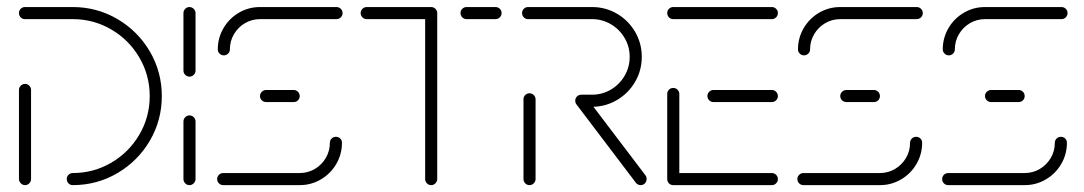

<svg xmlns="http://www.w3.org/2000/svg" viewBox="-20 -539 3156 559"><path d="M53 -294.8Q60 -294.8 65.2 -289.6Q70.4 -284.4 70.4 -277V-17.8Q70.4 -10.4 65.2 -5.2Q60 0 53 0Q45.9 0 40.6 -5.4Q35.2 -10.7 35.2 -17.8V-277Q35.2 -284.4 40.6 -289.6Q45.9 -294.8 53 -294.8ZM174.4 -17.8Q174.4 -25.2 179.6 -30.2Q184.8 -35.2 191.9 -35.2Q252.6 -35.2 304.1 -65.4Q355.6 -95.6 385.7 -147Q415.9 -198.5 415.9 -259.3Q415.9 -320 385.7 -371.5Q355.6 -423 304.1 -453.1Q252.6 -483.3 191.9 -483.3H52.6Q45.2 -483.3 40.2 -488.5Q35.2 -493.7 35.2 -501.1Q35.2 -508.5 40.4 -513.5Q45.6 -518.5 52.6 -518.5H191.9Q262.2 -518.5 321.9 -483.5Q381.5 -448.5 416.3 -389.1Q451.1 -329.6 451.1 -259.3Q451.1 -188.9 416.3 -129.4Q381.5 -70 321.9 -35Q262.2 0 191.9 0Q184.4 0 179.4 -5.2Q174.4 -10.4 174.4 -17.8Z M531.5 0Q524.4 0 519.3 -5.2Q514.1 -10.4 514.1 -17.8V-185.2Q514.1 -192.6 519.3 -197.8Q524.4 -203 531.5 -203Q538.9 -203 544.1 -197.8Q549.3 -192.6 549.3 -185.2V-17.8Q549.3 -10.7 544.1 -5.4Q538.9 0 531.5 0ZM531.5 -315.9Q524.4 -315.9 519.3 -321.1Q514.1 -326.3 514.1 -333.3V-501.1Q514.1 -508.1 519.3 -513.3Q524.4 -518.5 531.5 -518.5Q538.5 -518.5 543.9 -513.3Q549.3 -508.1 549.3 -501.1V-333.3Q549.3 -326.3 544.1 -321.1Q538.9 -315.9 531.5 -315.9Z M958.1 -140.7Q965.6 -140.7 970.6 -135.7Q975.6 -130.7 975.6 -123.3Q975.6 -90 959.1 -61.7Q942.6 -33.3 914.3 -16.7Q885.9 0 852.6 0H630Q622.6 0 617.4 -5.2Q612.2 -10.4 612.2 -17.8Q612.2 -24.8 617.4 -30Q622.6 -35.2 630 -35.2H852.6Q876.3 -35.2 896.5 -47Q916.7 -58.9 928.5 -79.1Q940.4 -99.3 940.4 -123.3Q940.4 -130.7 945.6 -135.7Q950.7 -140.7 958.1 -140.7ZM852.6 -259.3Q852.6 -252.2 847.6 -247Q842.6 -241.9 835.2 -241.9H754.8Q747.4 -241.9 742.2 -247Q737 -252.2 737 -259.3Q737 -266.7 742.4 -271.9Q747.8 -277 754.8 -277H835.2Q842.2 -277 847.4 -271.9Q852.6 -266.7 852.6 -259.3ZM631.5 -377.8Q624.4 -377.8 619.3 -383Q614.1 -388.1 614.1 -395.2Q614.1 -428.5 630.6 -456.9Q647 -485.2 675.4 -501.9Q703.7 -518.5 737 -518.5H959.6Q967 -518.5 972.2 -513.3Q977.4 -508.1 977.4 -501.1Q977.4 -493.7 972.2 -488.5Q967 -483.3 959.6 -483.3H737Q713.3 -483.3 693.1 -471.5Q673 -459.6 661.1 -439.4Q649.3 -419.3 649.3 -395.2Q649.3 -388.1 644.1 -383Q638.9 -377.8 631.5 -377.8Z M1253 -502.2V-17.8Q1253 -10.7 1247.8 -5.4Q1242.6 0 1235.2 0Q1228.1 0 1223 -5.2Q1217.8 -10.4 1217.8 -17.8V-502.2ZM1030 -501.1Q1030 -508.1 1035.2 -513.3Q1040.4 -518.5 1047.8 -518.5H1235.2Q1242.6 -518.5 1247.8 -513.3Q1253 -508.1 1253 -501.1Q1253 -493.7 1247.8 -488.5Q1242.6 -483.3 1235.2 -483.3H1047.8Q1040.4 -483.3 1035.2 -488.5Q1030 -493.7 1030 -501.1ZM1320.7 -501.1Q1320.7 -508.1 1325.9 -513.3Q1331.1 -518.5 1338.5 -518.5H1422.6Q1430 -518.5 1435.2 -513.3Q1440.4 -508.1 1440.4 -501.1Q1440.4 -493.7 1435.2 -488.5Q1430 -483.3 1422.6 -483.3H1338.5Q1331.1 -483.3 1325.9 -488.5Q1320.7 -493.7 1320.7 -501.1Z M1521.5 0Q1514.4 0 1509.3 -5.2Q1504.1 -10.4 1504.1 -17.8V-250Q1504.1 -257.4 1509.3 -262.4Q1514.4 -267.4 1521.5 -267.4Q1528.9 -267.4 1534.1 -262.2Q1539.3 -257 1539.3 -250V-17.8Q1539.3 -10.7 1534.1 -5.4Q1528.9 0 1521.5 0ZM1862.6 -17.8Q1862.6 -10.4 1857.6 -5.2Q1852.6 0 1845.2 0Q1841.1 0 1837.4 -1.9Q1833.7 -3.7 1831.5 -6.7L1658.5 -234.8Q1654.8 -239.6 1654.8 -245.6Q1654.8 -253 1660 -258Q1665.2 -263 1672.6 -263Q1681.5 -263 1686.7 -255.9L1859.3 -28.5Q1862.6 -24.1 1862.6 -17.8ZM1654.8 -245.9Q1654.8 -253.3 1660 -258.3Q1665.2 -263.3 1672.6 -263.3H1703.7Q1733.3 -263.3 1758.5 -278.1Q1783.7 -293 1798.5 -318.3Q1813.3 -343.7 1813.3 -373.7Q1813.3 -403.3 1798.5 -428.5Q1783.7 -453.7 1758.5 -468.5Q1733.3 -483.3 1703.7 -483.3H1517.4Q1510 -483.3 1505 -488.5Q1500 -493.7 1500 -501.1Q1500 -508.5 1505.2 -513.5Q1510.4 -518.5 1517.4 -518.5H1703.7Q1743 -518.5 1776.3 -499.1Q1809.6 -479.6 1829.1 -446.3Q1848.5 -413 1848.5 -373.7Q1848.5 -334.1 1829.1 -300.7Q1809.6 -267.4 1776.3 -247.8Q1743 -228.1 1703.7 -228.1H1672.6Q1665.2 -228.1 1660 -233.3Q1654.8 -238.5 1654.8 -245.9Z M1922.6 -18.1V-265.6Q1922.6 -273 1927.8 -278Q1933 -283 1940 -283Q1947.4 -283 1952.6 -277.8Q1957.8 -272.6 1957.8 -265.6V-18.1ZM2244.8 -17.8Q2244.8 -10.4 2239.6 -5.2Q2234.4 0 2227.4 0H1940Q1932.6 0 1927.6 -5.2Q1922.6 -10.4 1922.6 -17.8Q1922.6 -25.2 1927.8 -30.2Q1933 -35.2 1940 -35.2H2227.4Q2234.4 -35.2 2239.6 -30Q2244.8 -24.8 2244.8 -17.8ZM2039.6 -259.3Q2039.6 -266.7 2044.8 -271.9Q2050 -277 2057 -277H2227.4Q2234.4 -277 2239.6 -271.7Q2244.8 -266.3 2244.8 -259.3Q2244.8 -252.2 2239.6 -247Q2234.4 -241.9 2227.4 -241.9H2057Q2050 -241.9 2044.8 -247Q2039.6 -252.2 2039.6 -259.3ZM1922.6 -501.1Q1922.6 -508.5 1927.8 -513.5Q1933 -518.5 1940 -518.5H2227.4Q2234.4 -518.5 2239.6 -513.3Q2244.8 -508.1 2244.8 -501.1Q2244.8 -493.7 2239.6 -488.5Q2234.4 -483.3 2227.4 -483.3H1940Q1932.6 -483.3 1927.6 -488.5Q1922.6 -493.7 1922.6 -501.1Z M2647.4 -140.7Q2654.8 -140.7 2659.8 -135.7Q2664.8 -130.7 2664.8 -123.3Q2664.8 -90 2648.3 -61.7Q2631.9 -33.3 2603.5 -16.7Q2575.2 0 2541.9 0H2319.3Q2311.9 0 2306.7 -5.2Q2301.5 -10.4 2301.5 -17.8Q2301.5 -24.8 2306.7 -30Q2311.9 -35.2 2319.3 -35.2H2541.9Q2565.6 -35.2 2585.7 -47Q2605.9 -58.9 2617.8 -79.1Q2629.6 -99.3 2629.6 -123.3Q2629.6 -130.7 2634.8 -135.7Q2640 -140.7 2647.4 -140.7ZM2541.9 -259.3Q2541.9 -252.2 2536.9 -247Q2531.9 -241.9 2524.4 -241.9H2444.1Q2436.7 -241.9 2431.5 -247Q2426.3 -252.2 2426.3 -259.3Q2426.3 -266.7 2431.7 -271.9Q2437 -277 2444.1 -277H2524.4Q2531.5 -277 2536.7 -271.9Q2541.9 -266.7 2541.9 -259.3ZM2320.7 -377.8Q2313.7 -377.8 2308.5 -383Q2303.3 -388.1 2303.3 -395.2Q2303.3 -428.5 2319.8 -456.9Q2336.3 -485.2 2364.6 -501.9Q2393 -518.5 2426.3 -518.5H2648.9Q2656.3 -518.5 2661.5 -513.3Q2666.7 -508.1 2666.7 -501.1Q2666.7 -493.7 2661.5 -488.5Q2656.3 -483.3 2648.9 -483.3H2426.3Q2402.6 -483.3 2382.4 -471.5Q2362.2 -459.6 2350.4 -439.4Q2338.5 -419.3 2338.5 -395.2Q2338.5 -388.1 2333.3 -383Q2328.1 -377.8 2320.7 -377.8Z M3068.9 -140.7Q3076.3 -140.7 3081.3 -135.7Q3086.3 -130.7 3086.3 -123.3Q3086.3 -90 3069.8 -61.7Q3053.3 -33.3 3025 -16.7Q2996.7 0 2963.3 0H2740.7Q2733.3 0 2728.1 -5.2Q2723 -10.4 2723 -17.8Q2723 -24.8 2728.1 -30Q2733.3 -35.2 2740.7 -35.2H2963.3Q2987 -35.2 3007.2 -47Q3027.4 -58.9 3039.3 -79.1Q3051.1 -99.3 3051.1 -123.3Q3051.1 -130.7 3056.3 -135.7Q3061.5 -140.7 3068.9 -140.7ZM2963.3 -259.3Q2963.3 -252.2 2958.3 -247Q2953.3 -241.9 2945.9 -241.9H2865.6Q2858.1 -241.9 2853 -247Q2847.8 -252.2 2847.8 -259.3Q2847.8 -266.7 2853.1 -271.9Q2858.5 -277 2865.6 -277H2945.9Q2953 -277 2958.1 -271.9Q2963.3 -266.7 2963.3 -259.3ZM2742.2 -377.8Q2735.2 -377.8 2730 -383Q2724.8 -388.1 2724.8 -395.2Q2724.8 -428.5 2741.3 -456.9Q2757.8 -485.2 2786.1 -501.9Q2814.4 -518.5 2847.8 -518.5H3070.4Q3077.8 -518.5 3083 -513.3Q3088.1 -508.1 3088.1 -501.1Q3088.1 -493.7 3083 -488.5Q3077.8 -483.3 3070.4 -483.3H2847.8Q2824.1 -483.3 2803.9 -471.5Q2783.7 -459.6 2771.9 -439.4Q2760 -419.3 2760 -395.2Q2760 -388.1 2754.8 -383Q2749.6 -377.8 2742.2 -377.8Z"/></svg>

Font: 26F Galaxy Hebrew Light
Style: Regular
Weight: 300
Designer: C₂₉H₂₅N₃O₅
Version: Version 1.000